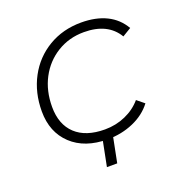

<svg xmlns="http://www.w3.org/2000/svg" viewBox="-111 -581 746 788"><g transform="rotate(-20 261.5 -187.0)"><path d="M51 -196Q51 -278 86 -343.5Q121 -409 184 -446.5Q247 -484 327 -484Q391 -484 437 -461.5Q483 -439 509 -394L471 -371Q428 -443 324 -443Q259 -443 207 -411Q155 -379 126 -324Q97 -269 97 -199Q97 -122 142 -80Q187 -38 270 -38Q318 -38 360 -56.5Q402 -75 430 -108L462 -82Q431 -41 379 -18.5Q327 4 267 4Q167 4 109 -50.5Q51 -105 51 -196ZM269 110H224L248 -11H293Z"/></g></svg>

Font: Montserrat Ace
Style: Light Italic
Weight: 300
Italic angle: -11.3°
Designer: Julieta Ulanovsky
Foundry: Julieta Ulanovsky
Version: Version 1